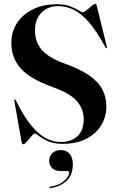

<svg xmlns="http://www.w3.org/2000/svg" viewBox="-20 -732 606 991"><path d="M304 10.5Q257.5 10.5 227.8 -3Q198 -16.5 181.5 -29.8Q165 -43 159 -43Q154 -43 142.5 -29.2Q131 -15.5 119.2 -1.5Q107.5 12.5 102 12.5Q93.5 12.5 92 4L54 -211.5Q53 -217.5 55 -218.5Q58 -220.5 61 -215.5Q103 -130 142.2 -83Q181.5 -36 219 -17.5Q256.5 1 293 1Q347 1 379.5 -28.8Q412 -58.5 412 -116Q412 -169 377.8 -209.2Q343.5 -249.5 253.5 -282Q135.5 -324 87 -379Q38.5 -434 38.5 -510Q38.5 -569.5 68.8 -614.5Q99 -659.5 151.5 -684.8Q204 -710 271.5 -710Q313.5 -710 341 -699.8Q368.5 -689.5 384.5 -679.2Q400.5 -669 408 -669Q414.5 -669 427.5 -679.8Q440.5 -690.5 453.2 -701.2Q466 -712 471 -712Q476.5 -712 478.5 -705.5L531.5 -491Q533 -485.5 530.5 -484Q527.5 -482 524.5 -487Q479.5 -571 439 -617.2Q398.5 -663.5 359.5 -682Q320.5 -700.5 280 -700.5Q228 -700.5 194.2 -666.8Q160.5 -633 160.5 -574Q160.5 -519.5 193 -478Q225.5 -436.5 312 -404.5Q394.5 -375 441.8 -341.8Q489 -308.5 509 -269.2Q529 -230 529 -183Q529 -129 502.2 -85.2Q475.5 -41.5 425.2 -15.5Q375 10.5 304 10.5ZM296 151Q263.5 151 248.8 135.5Q234 120 234 99Q234 74 250.5 58.2Q267 42.5 293.5 42.5Q322.5 42.5 339.2 61.8Q356 81 356 117Q356 169 325 199.8Q294 230.5 241.5 239Q236.5 240 235.5 236.5Q234.5 232.5 239 231.5Q284 225.5 310.5 202Q337 178.5 337 160Q337 151 329 151Z"/></svg>

Font: Fraunces 144pt S000 SemiBold
Style: Regular
Weight: 600
Version: Version 1.000; ttfautohint (v1.8.3)